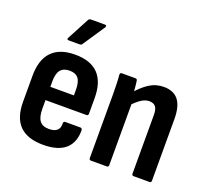

<svg xmlns="http://www.w3.org/2000/svg" viewBox="-121 -858 1115 1020"><g transform="rotate(20 436.0 -348.5)"><path d="M216.1 8Q127 8 82.7 -36.2Q38.3 -80.4 38.3 -171.3V-318.2Q38.3 -409 82.9 -454.9Q127.4 -500.8 213.5 -500.8Q301.6 -500.8 345.4 -455.1Q389.2 -409.5 389.2 -318.3V-231.2Q389.2 -219.7 379.3 -219.7H147.4V-171.2Q147.4 -124.1 163.8 -102.9Q180.2 -81.6 216.6 -81.6Q246.9 -81.6 262 -95Q277.2 -108.4 275.6 -135.5Q275.6 -146.5 286 -146.5H371.8Q380.2 -146.5 382.2 -135.6Q383.3 -65.4 341.4 -28.7Q299.6 8 216.1 8ZM147.4 -294.8H280.6V-326.3Q280.6 -370.3 265 -390.5Q249.3 -410.7 215.5 -410.7Q180.2 -410.7 163.8 -390.2Q147.4 -369.7 147.4 -326.3ZM154.2 -560Q142.3 -560 147.7 -571.9L213.6 -696.3Q218.6 -704.7 227.5 -704.7H307.6Q313.6 -704.7 315 -701Q316.5 -697.3 313.6 -691.8L230.8 -568Q226.9 -560 215.9 -560Z M725.8 0Q715.4 0 715.4 -10.9V-342.9Q715.4 -374.7 704 -388.8Q692.7 -403 668 -403Q645.7 -403 623.5 -388.3Q601.3 -373.6 573.9 -344.7L563.2 -412.9Q596.4 -453 633.3 -476.9Q670.2 -500.8 715.5 -500.8Q770.4 -500.8 797.9 -466.3Q825.4 -431.8 825.4 -358.9V-10.9Q825.4 0 815 0ZM484.3 0Q473.9 0 473.9 -10.9V-367Q473.9 -402 472.9 -430.8Q471.9 -459.5 469.9 -478.8Q468.9 -492.3 479.3 -492.3H557.2Q566.2 -492.3 567.6 -481.8Q570.2 -465.8 572.4 -438.7Q574.6 -411.6 575.6 -393.6L583.9 -366.2V-10.9Q583.9 0 573.5 0Z"/></g></svg>

Font: Sofia Sans Condensed
Style: Regular
Weight: 400
Designer: Botio Nikoltchev, Ani Petrova
Foundry: lettersoup
Version: Version 4.100